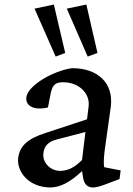

<svg xmlns="http://www.w3.org/2000/svg" viewBox="-20 -816 584 845"><path d="M202 9C245 9 290 -15 341 -63L346 -32C351 -5 365 9 389 9C402 9 422 4 445 -5L506 -28L511 -66L439 -80C435 -94 437 -125 441 -156L468 -349C479 -450 412 -516 297 -516C216 -505 103 -441 96 -388C91 -348 133 -329 191 -343L201 -394C209 -441 221 -454 258 -454C325 -454 377 -407 370 -348L363 -291L181 -231C102 -206 67 -174 60 -121C53 -58 109 9 202 9ZM132 -778 225 -567 267 -583 217 -796ZM171 -141C174 -172 191 -192 229 -202L356 -235L341 -112C309 -79 278 -64 245 -64C200 -64 166 -102 171 -141ZM274 -778 366 -567 409 -583 360 -796Z"/></svg>

Font: TPK Tissa Web Medium
Style: Italic
Weight: 500
Italic angle: -7°
Designer: Jacques Le Bailly, Suppakit Chalermlarp | Katatrad Co.,Ltd.
Foundry: Jacques Le Bailly, Cadson Demak Co.,Ltd.
Version: Version 5.000;Glyphs 3.1.2 (3151)